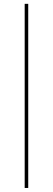

<svg xmlns="http://www.w3.org/2000/svg" viewBox="-20 -730 269 976"><path d="M123.5 225.5H105.5V-710.5H123.5Z"/></svg>

Font: Anek Bangla Medium Thin
Style: Regular
Weight: 250
Version: Version 1.003